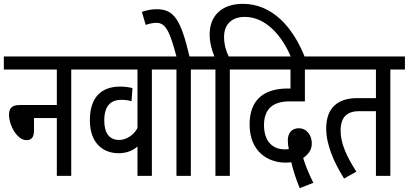

<svg xmlns="http://www.w3.org/2000/svg" viewBox="-20 -916 2129 1000"><path d="M0 -622V-554H276V-369H82C41 -369 27 -351 27 -318C27 -262 70 -186 118 -186C145 -186 157 -203 157 -236V-301H276V0H351V-554H427V-622Z M847 -554V-622H415V-554H696V-249C676 -211 636 -187 601 -187C551 -187 523 -221 523 -288C523 -365 557 -396 612 -396C630 -396 647 -394 665 -389L670 -457C652 -462 630 -465 605 -465C511 -465 448 -412 448 -290C448 -172 515 -118 598 -118C636 -118 671 -130 696 -153V0H771V-554Z M974 -554H1050V-622H967C921 -817 885 -868 796 -868C770 -868 744 -863 719 -854L739 -786C757 -793 777 -797 794 -797C842 -797 863 -757 899 -622H835V-554H899V0H974Z M1177 -554H1253V-622H1171C1158 -650 1147 -682 1147 -724C1147 -789 1187 -828 1255 -828C1362 -828 1448 -734 1497 -615H1569C1506 -777 1396 -896 1245 -896C1137 -896 1072 -836 1072 -737C1072 -695 1083 -654 1097 -622H1038V-554H1102V0H1177Z M1541 64 1612 36C1588 -12 1571 -54 1559 -93C1587 -113 1604 -136 1604 -169C1604 -210 1579 -248 1536 -248C1501 -248 1479 -224 1479 -185C1479 -170 1481 -155 1484 -140C1477 -138 1470 -138 1464 -138C1397 -138 1355 -183 1355 -264C1355 -347 1400 -388 1488 -388H1568V-554H1650V-622H1241V-554H1493V-455H1479C1352 -455 1280 -394 1280 -268C1280 -125 1377 -69 1467 -69C1479 -69 1489 -70 1497 -71C1506 -32 1522 18 1541 64Z M2013 -554H2089V-622H1646V-554H1938V-405H1841C1741 -405 1679 -356 1679 -247C1679 -164 1717 -74 1772 14L1836 -22C1785 -102 1754 -169 1754 -235C1754 -309 1790 -337 1851 -337H1938V0H2013Z"/></svg>

Font: Noto Sans Devanagari ExtraCondensed
Style: Regular
Weight: 400
Width: 2
Designer: Jelle Bosma - Monotype Design Team
Foundry: Monotype Imaging Inc.
Version: Version 2.004